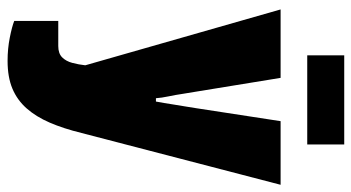

<svg xmlns="http://www.w3.org/2000/svg" viewBox="-236 -505 950 519"><g transform="rotate(90 239.5 -245.0)"><path d="M144 210Q111 210 81 204Q51 198 36 192V73H104Q124 73 134.5 62.5Q145 52 149.5 35Q154 18 156 0L5 -528H190L227 -301Q230 -285 233 -264.5Q236 -244 240 -225Q244 -206 245 -191H254Q256 -201 258 -213.5Q260 -226 262.5 -241.5Q265 -257 267.5 -272Q270 -287 272 -300L307 -528H479L339 10Q327 59 311 96Q295 133 272.5 158.5Q250 184 219 197Q188 210 144 210ZM129 -600V-700H370V-600Z"/></g></svg>

Font: Archivo Condensed Black
Style: Regular
Weight: 900
Width: 3
Designer: Hector Gatti
Foundry: Omnibus-Type
Version: Version 2.001